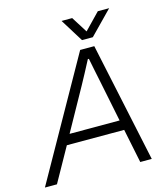

<svg xmlns="http://www.w3.org/2000/svg" viewBox="-148 -966 931 1064"><g transform="rotate(-15 317.5 -434.0)"><path d="M578 -868H513L424 -776L366 -868H305L387 -736H449ZM-23 0H46L155 -195H484L524 0H590L444 -686H363ZM186 -252 320 -493C336 -521 370 -586 391 -626H397C405 -587 417 -524 424 -493L473 -252Z"/></g></svg>

Font: Archivo ExtraLight
Style: Italic
Weight: 200
Italic angle: -10°
Designer: Hector Gatti
Foundry: Omnibus-Type
Version: Version 2.001